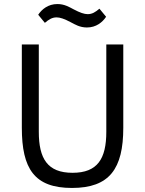

<svg xmlns="http://www.w3.org/2000/svg" viewBox="-20 -918 718 950"><path d="M410 -782C456 -782 487 -808 505 -835L472 -875C452 -858 436 -848 414 -848C397 -848 376 -855 344 -872C323 -883 299 -898 264 -898C218 -898 187 -872 169 -845L202 -805C222 -822 238 -832 260 -832C277 -832 298 -825 330 -808C351 -797 375 -782 410 -782ZM88 -698V-286C88 -83 150 12 336 12C522 12 590 -83 590 -286V-698H506V-266C506 -133 463 -63 339 -63C215 -63 172 -133 172 -266V-698Z"/></svg>

Font: LVC Sans
Style: Regular
Weight: 400
Designer: Mike Abbink, Paul van der Laan, Pieter van Rosmalen
Foundry: Bold Monday
Version: Version 3.0